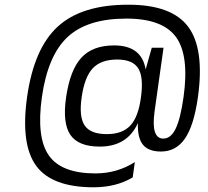

<svg xmlns="http://www.w3.org/2000/svg" viewBox="-20 -663 886 816"><path d="M524 -643H526Q710 -643 780 -549Q850 -455 821 -249Q804 -129 766 -74Q728 -19 664 -19Q611 -19 587.5 -48Q564 -77 566 -140Q521 -40 404 -40Q313 -40 279 -90Q245 -140 261 -250Q278 -366 326 -418Q374 -470 465 -470Q582 -470 599 -368L625 -460H675L637 -190Q621 -74 674 -74Q706 -74 726.5 -116Q747 -158 760 -250Q785 -427 728 -505.5Q671 -584 517 -584Q351 -584 267 -505.5Q183 -427 158 -250Q134 -79 187.5 -2.5Q241 74 386 74Q477 74 553 26L544 91Q473 133 378 133Q201 133 134 42Q67 -49 95 -250Q124 -457 225.5 -550Q327 -643 524 -643ZM434 -93Q500 -93 534 -129.5Q568 -166 579 -249Q591 -335 567.5 -372.5Q544 -410 478 -410Q409 -410 374 -372.5Q339 -335 327 -249Q315 -166 340 -129.5Q365 -93 434 -93Z"/></svg>

Font: Fivo Sans Modern
Style: Italic
Weight: 400
Designer: Alexander Slobzheninov
Foundry: Alexander Slobzheninov
Version: 1.0